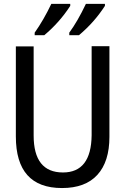

<svg xmlns="http://www.w3.org/2000/svg" viewBox="-20 -951 640 981"><path d="M539.1 -714.8V-252Q539.1 -125 477.5 -57.6Q416 9.8 296.9 9.8Q61 9.8 61 -253.9V-713.9H151.9V-258.8Q151.9 -69.8 301.8 -69.8Q445.8 -69.8 448.2 -259.8V-714.8ZM157.2 -784.2Q203.1 -849.1 242.2 -931.2H338.9V-920.9Q284.2 -836.4 206.1 -771H157.2ZM334 -784.2Q376.5 -841.8 418.9 -931.2H516.1V-920.9Q461.4 -836.4 383.3 -771H334Z"/></svg>

Font: Apple Sans Adjectives
Style: Regular
Weight: 400
Monospace: yes
Foundry: Apple Sans Adjectives
Version: Version 0.01